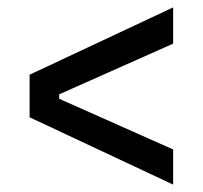

<svg xmlns="http://www.w3.org/2000/svg" viewBox="-20 -584 548 519"><path d="M448 -85 60 -267V-382L448 -564V-466L140 -329V-317L448 -180Z"/></svg>

Font: Bricolage Grotesque 20pt
Style: Regular
Weight: 400
Version: Version 1.001;gftools[0.9.33.dev8+g029e19f]